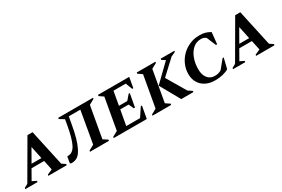

<svg xmlns="http://www.w3.org/2000/svg" viewBox="38 -1468 3491 2374"><g transform="rotate(-30 1783.5 -280.5)"><path d="M-33 0 -30 -16 22 -45 324 -565H397L509 -51L561 -16L558 0H296L299 -16L372 -48L343 -185H163L84 -46L145 -16L141 0ZM191 -233H332L294 -413Z M891 0 894 -16 969 -57 1048 -511H883L867 -421Q848 -309 826.5 -233Q805 -157 780 -107Q747 -40 711 -16Q675 8 631 8Q612 8 607.5 3Q603 -2 606 -16L618 -87L624 -92H632Q699 -92 739.5 -169.5Q780 -247 811 -421L825 -503L758 -544L761 -560H1258L1255 -545L1180 -503L1101 -57L1164 -16L1161 0Z M1229 0 1232 -16 1307 -57 1386 -503 1326 -544 1329 -560H1774L1748 -413H1732L1695 -509H1520L1485 -313H1604L1664 -383H1680L1646 -195H1629L1596 -267H1477L1438 -51H1635L1717 -174H1733L1702 0Z M1783 0 1786 -16 1860 -57 1939 -503 1879 -544 1882 -560H2149L2146 -544L2071 -503L1992 -57L2053 -16L2049 0ZM2194 0 2035 -283 2271 -512 2221 -544 2224 -560H2420L2416 -544L2354 -516L2151 -327L2312 -54L2369 -16L2367 0Z M2676 10Q2598 10 2541.5 -19.5Q2485 -49 2454.5 -101.5Q2424 -154 2424 -223Q2424 -292 2451 -355Q2478 -418 2526.5 -466.5Q2575 -515 2639.5 -543Q2704 -571 2779 -571Q2832 -571 2866 -560.5Q2900 -550 2934 -530L2917 -365H2900L2845 -497Q2831 -509 2814 -515.5Q2797 -522 2772 -522Q2708 -522 2660.5 -480.5Q2613 -439 2586.5 -368.5Q2560 -298 2560 -213Q2560 -133 2597.5 -86.5Q2635 -40 2699 -40Q2754 -40 2794 -66L2890 -184H2906L2870 -36Q2836 -15 2786 -2.5Q2736 10 2676 10Z M2933 0 2936 -16 2988 -45 3290 -565H3363L3475 -51L3527 -16L3524 0H3262L3265 -16L3338 -48L3309 -185H3129L3050 -46L3111 -16L3107 0ZM3157 -233H3298L3260 -413Z"/></g></svg>

Font: Spectral SC
Style: Bold Italic
Weight: 700
Italic angle: -10°
Designer: Jean-Baptiste Levee
Foundry: Production Type
Version: Version 2.001